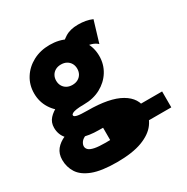

<svg xmlns="http://www.w3.org/2000/svg" viewBox="-173 -686 1031 1061"><g transform="rotate(-30 342.0 -155.5)"><path d="M329.2 -470.9 358.3 -358.8Q363.8 -386.2 378.5 -400.2Q393.2 -414.3 429.8 -414.3Q458.3 -414.3 479.4 -407.4Q500.6 -400.6 515 -387L555.8 -522.5Q536.2 -531.1 513.9 -535.2Q491.6 -539.3 466.1 -539.3Q414.9 -539.3 382.1 -518.1Q349.3 -496.9 329.2 -470.9ZM274.1 -234.4Q245.5 -234.4 210 -227.8Q174.4 -221.2 141.7 -206.5Q109.1 -191.9 87.9 -168.5Q66.8 -145 66.8 -111.3Q66.8 -67.9 93.8 -37.7Q120.7 -7.6 167.5 7.9Q214.4 23.4 274.1 23.4V-101.6Q229.9 -101.6 210.5 -105.8Q191.1 -110.1 191.1 -119.1Q191.1 -125.4 199.6 -130.2Q208 -135 226.5 -137.8Q244.9 -140.6 274.1 -140.6ZM555.8 50.8Q555.8 -19.5 485.2 -60.5Q414.6 -101.6 274.1 -101.6V23.4Q304.7 23.4 330.5 25Q356.2 26.7 375.2 30.3Q394.1 34 404.6 40.3Q415.1 46.6 415.1 55.7Q415.1 67.3 406 76.1Q396.9 84.9 378.8 90.8Q360.6 96.8 334.4 99.7Q308.1 102.5 274.1 102.5Q228.8 102.5 203.5 97.3Q178.2 92 168 82.3Q157.7 72.6 157.7 59.9Q157.7 46.9 167.7 33.1Q177.6 19.3 202.8 9.7Q227.9 0 274.1 0V-70.3Q224.1 -70.3 178 -63.7Q131.8 -57 95.5 -41.5Q59.2 -26 38.1 0.2Q17.1 26.5 17.1 65.4Q17.1 110.4 40.3 147.3Q63.6 184.2 119.6 205.9Q175.7 227.5 274.1 227.5Q373 227.5 435.1 204.2Q497.1 180.8 526.4 140.7Q555.8 100.6 555.8 50.8ZM206.9 -330.6Q206.9 -349.3 215.2 -363.9Q223.4 -378.5 238.5 -387Q253.6 -395.5 274.1 -395.5Q294.6 -395.5 309.7 -387Q324.8 -378.5 333.1 -363.9Q341.3 -349.3 341.3 -330.6Q341.3 -311.8 333.1 -297.2Q324.8 -282.6 309.7 -274.1Q294.6 -265.6 274.1 -265.6Q253.6 -265.6 238.5 -274.1Q223.4 -282.6 215.2 -297.2Q206.9 -311.8 206.9 -330.6ZM66.3 -330.6Q66.3 -277.3 93.3 -234.2Q120.2 -191 167.3 -165.8Q214.5 -140.6 274.1 -140.6Q334.3 -140.6 381.2 -165.8Q428 -191 455 -234.2Q481.9 -277.3 481.9 -330.6Q481.9 -384.3 455 -427.2Q428 -470.1 381.2 -495.3Q334.3 -520.5 274.1 -520.5Q214.5 -520.5 167.3 -495.3Q120.2 -470.1 93.3 -427.2Q66.3 -384.3 66.3 -330.6ZM684.4 114.6V13.1H301.6Q301.6 24.3 301.6 44.1Q301.6 63.9 301.6 83.6Q301.6 103.4 301.6 114.6Z"/></g></svg>

Font: Giphurs SC
Style: Regular
Weight: 400
Version: Version 0.920